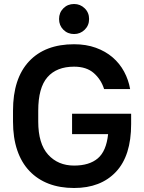

<svg xmlns="http://www.w3.org/2000/svg" viewBox="-20 -930 720 959"><path d="M340 -362H635V-310Q635 -152 559 -71.5Q483 9 350 9Q279 9 223 -12.5Q167 -34 127 -76Q87 -118 66 -180Q45 -242 45 -323V-377Q45 -538 125 -623.5Q205 -709 350 -709Q410 -709 458.5 -691.5Q507 -674 542.5 -643.5Q578 -613 600 -572Q622 -531 630 -485H500Q485 -533 448.5 -565Q412 -597 350 -597Q263 -597 217 -544.5Q171 -492 171 -377V-323Q171 -212 220.5 -157.5Q270 -103 350 -103Q426 -103 468.5 -139Q511 -175 520 -260H340ZM350 -760Q318 -760 296.5 -781.5Q275 -803 275 -835Q275 -867 296.5 -888.5Q318 -910 350 -910Q381 -910 403 -888.5Q425 -867 425 -835Q425 -803 403 -781.5Q381 -760 350 -760Z"/></svg>

Font: PT Root UI Web Bold
Style: Regular
Weight: 700
Designer: Vitaly Kuzmin
Foundry: ParaType Ltd.
Version: Version 1.000W